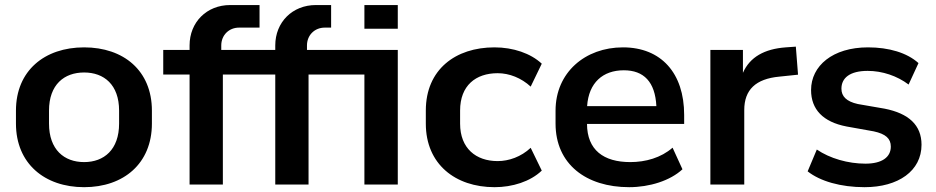

<svg xmlns="http://www.w3.org/2000/svg" viewBox="-20 -739 3748 769"><path d="M316.9 10.7C475.1 10.7 588.4 -84 588.4 -244.1V-295.9C588.4 -456.1 475.1 -549.3 316.9 -549.3C158.7 -549.3 43.9 -456.1 43.9 -295.9V-244.1C43.9 -84 158.7 10.7 316.9 10.7ZM316.9 -89.8C237.3 -89.8 176.3 -139.2 176.3 -244.1V-295.9C176.3 -400.4 237.3 -448.7 316.9 -448.7C396.5 -448.7 457 -399.9 457 -295.9V-244.1C457 -139.6 396.5 -89.8 316.9 -89.8Z M872.6 0V-440.4H1117.2V-539.1H866.2V-557.1C866.2 -597.7 896.5 -628.4 937.5 -628.4H1019.5V-718.8H901.9C807.6 -718.8 739.3 -649.9 739.3 -557.1V-539.1H633.8V-440.4H739.3V0Z M1215.8 0V-440.4H1514.2V-539.1H1209.5V-557.1C1209.5 -597.7 1239.7 -628.4 1280.8 -628.4H1306.2V-718.8H1245.1C1150.9 -718.8 1082.5 -649.9 1082.5 -557.1V-539.1H977.1V-440.4H1082.5V0Z M1573.2 -624V-718.8H1439.5V-624ZM1573.2 0V-539.1H1439.5V0Z M1960.9 10.7C2032.2 10.7 2104 -11.7 2149.9 -55.7L2105.5 -147C2066.9 -110.8 2018.1 -93.8 1973.1 -93.8C1886.2 -93.8 1822.8 -145 1822.8 -243.7V-296.4C1822.8 -396.5 1885.7 -445.8 1973.1 -445.8C2020 -445.8 2067.9 -426.8 2105.5 -392.1L2149.9 -483.9C2105.5 -525.4 2035.6 -549.3 1960.4 -549.3C1804.2 -549.3 1685.5 -460.4 1685.5 -296.4V-243.7C1685.5 -82 1803.2 10.7 1960.9 10.7Z M2500 10.7C2581.1 10.7 2664.1 -15.1 2713.4 -61L2673.8 -147.5C2627.4 -106.9 2565.4 -89.8 2504.4 -89.8C2397.5 -89.8 2331.5 -138.2 2331.1 -242.7H2720.2V-278.8C2720.2 -446.3 2627.9 -549.3 2475.1 -549.3C2323.7 -549.3 2205.1 -448.7 2205.1 -295.9V-244.1C2205.1 -81.5 2327.6 10.7 2500 10.7ZM2478.5 -457.5C2558.6 -457.5 2604 -411.1 2608.9 -314H2331.5C2337.9 -408.2 2395 -457.5 2478.5 -457.5Z M2960.9 0V-298.3C2960.9 -379.4 3006.8 -423.3 3101.6 -432.1L3176.3 -439.9L3167.5 -552.2L3127 -549.3C3042 -543 2983.4 -510.7 2955.6 -447.3V-539.1H2825.2V0Z M3442.9 10.7C3578.1 10.7 3670.9 -54.7 3670.9 -159.2C3670.9 -238.3 3619.1 -284.7 3523.4 -303.7L3416 -322.3C3369.6 -332.5 3350.1 -353.5 3350.1 -383.8C3350.1 -426.8 3383.8 -455.1 3455.1 -455.1C3513.7 -455.1 3573.2 -435.1 3619.1 -400.4L3658.7 -486.3C3612.8 -527.8 3540 -549.3 3456.5 -549.3C3314.9 -549.3 3228.5 -475.1 3228.5 -378.4C3228.5 -300.8 3276.4 -250.5 3370.6 -232.4L3479.5 -212.9C3527.3 -202.6 3547.9 -184.1 3547.9 -151.9C3547.9 -108.9 3511.7 -83.5 3446.3 -83.5C3376.5 -83.5 3303.7 -104.5 3251.5 -140.1L3214.8 -52.7C3264.6 -13.2 3347.2 10.7 3442.9 10.7Z"/></svg>

Font: Winston SemiBold
Style: Regular
Weight: 600
Designer: Vernon Adams, Kim Jin-seong, David Berlow, Cristiano Sobral
Foundry: The Winston Project Authors
Version: Version 3.004